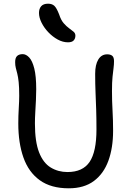

<svg xmlns="http://www.w3.org/2000/svg" viewBox="-20 -1006 708 1039"><path d="M352 13Q256 13 195.5 -30.5Q135 -74 107 -153Q79 -232 79 -338Q79 -379 81.5 -420Q84 -461 84 -488Q84 -534 81 -562Q78 -590 73.5 -607.5Q69 -625 65.5 -638.5Q62 -652 62 -670Q62 -693 72.5 -703Q83 -713 103 -713Q121 -713 138 -695Q155 -677 165.5 -635.5Q176 -594 176 -523Q176 -496 174.5 -464.5Q173 -433 171 -400Q169 -367 169 -338Q169 -239 191.5 -181.5Q214 -124 254.5 -99.5Q295 -75 345 -75Q428 -75 465 -130Q502 -185 502 -305Q502 -365 500.5 -412Q499 -459 497 -504.5Q495 -550 495 -607Q495 -656 512 -684Q529 -712 560 -712Q578 -712 587.5 -704Q597 -696 597 -675Q597 -657 594.5 -638Q592 -619 589 -590.5Q586 -562 586 -513Q586 -460 589 -407.5Q592 -355 592 -298Q592 -206 566.5 -136Q541 -66 488 -26.5Q435 13 352 13ZM348 -777Q320 -777 292.5 -792Q265 -807 242 -831Q219 -855 205 -883Q191 -911 191 -936Q191 -959 203 -972.5Q215 -986 240 -986Q261 -986 273.5 -975Q286 -964 300 -928Q310 -897 325 -880Q340 -863 354 -853Q368 -843 378 -834.5Q388 -826 388 -813Q388 -797 378.5 -787Q369 -777 348 -777Z"/></svg>

Font: Shantell Sans Light
Style: Regular
Weight: 400
Version: Version 1.011;[c5ecc13dd]